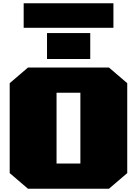

<svg xmlns="http://www.w3.org/2000/svg" viewBox="-20 -1148 833 1168"><path d="M124 -979V-1128H670V-979ZM266 -789V-947H529V-789ZM150 0 39 -95V-642L150 -737H643L754 -642V-95L643 0ZM324 -153H469V-584H324Z"/></svg>

Font: Tomorrow ExtraBold
Style: Regular
Weight: 800
Designer: Tony de Marco, Monica Rizzolli
Foundry: Just in Type
Version: Version 2.002